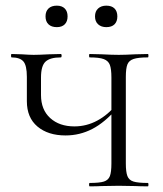

<svg xmlns="http://www.w3.org/2000/svg" viewBox="-20 -659 575 679"><path d="M75 -301V-387Q75 -428 62.5 -442Q50 -456 21 -456Q19 -456 19 -462Q19 -468 21 -468L56 -467Q86 -465 99 -465Q116 -465 154 -467L195 -468Q198 -468 198 -462Q198 -456 195 -456Q157 -456 141 -441Q125 -426 125 -385V-323Q125 -271 157.5 -241.5Q190 -212 243 -212Q286 -212 324 -232.5Q362 -253 391 -289L395 -277Q351 -226 306.5 -203Q262 -180 212 -180Q150 -180 112.5 -211.5Q75 -243 75 -301ZM297 -12Q332 -12 347.5 -17Q363 -22 368.5 -36Q374 -50 374 -81V-385Q374 -415 368.5 -429.5Q363 -444 347 -450Q331 -456 297 -456Q295 -456 295 -462Q295 -468 297 -468L339 -467Q377 -465 400 -465Q421 -465 459 -467L503 -468Q505 -468 505 -462Q505 -456 503 -456Q469 -456 452.5 -450.5Q436 -445 430.5 -431Q425 -417 425 -387V-81Q425 -51 430.5 -36.5Q436 -22 452 -17Q468 -12 503 -12Q505 -12 505 -6Q505 0 503 0Q475 0 459 -1L400 -2L339 -1Q324 0 297 0Q295 0 295 -6Q295 -12 297 -12ZM141 -601Q141 -619 151.5 -629Q162 -639 181 -639Q199 -639 209 -629Q219 -619 219 -601Q219 -583 209 -573Q199 -563 181 -563Q162 -563 151.5 -573Q141 -583 141 -601ZM316 -601Q316 -619 327 -629Q338 -639 356 -639Q375 -639 385 -629Q395 -619 395 -601Q395 -583 385 -573Q375 -563 356 -563Q338 -563 327 -573Q316 -583 316 -601Z"/></svg>

Font: Cormorant SC Light
Style: Regular
Weight: 300
Designer: Christian Thalmann (Catharsis Fonts)
Foundry: Catharsis Fonts
Version: Version 4.000